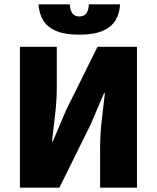

<svg xmlns="http://www.w3.org/2000/svg" viewBox="-20 -866 724 886"><path d="M72 0V-650H242V-462Q242 -402 234 -334.5Q226 -267 220 -214H224L286 -360L430 -650H612V0H442V-188Q442 -248 450 -314.5Q458 -381 464 -436H460L398 -291L254 0ZM346 -706Q279 -706 238.5 -723.5Q198 -741 179 -772.5Q160 -804 158 -846H302Q304 -818 314.5 -804Q325 -790 346 -790Q367 -790 378 -804Q389 -818 390 -846H534Q532 -804 513 -772.5Q494 -741 453.5 -723.5Q413 -706 346 -706Z"/></svg>

Font: Source Sans 3 Black
Style: Regular
Weight: 900
Designer: Paul D. Hunt
Foundry: Adobe
Version: Version 3.046;hotconv 1.0.118;makeotfexe 2.5.65603